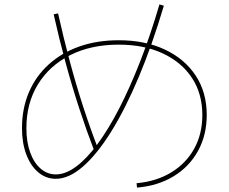

<svg xmlns="http://www.w3.org/2000/svg" viewBox="-20 -823 1040 873"><path d="M601 10Q691 2 758.5 -39Q826 -80 863 -147Q900 -214 900 -300Q900 -397 853 -468.5Q806 -540 720.5 -580Q635 -620 520 -620Q394 -620 299.5 -572.5Q205 -525 152.5 -439.5Q100 -354 100 -240Q100 -178 117 -130.5Q134 -83 164.5 -56.5Q195 -30 234 -30Q278 -30 326 -65.5Q374 -101 423.5 -168Q473 -235 522 -330Q571 -425 617.5 -544Q664 -663 705 -803L725 -797Q672 -618 611 -473Q550 -328 485.5 -224.5Q421 -121 357 -65.5Q293 -10 234 -10Q189 -10 154 -39.5Q119 -69 99.5 -121Q80 -173 80 -240Q80 -330 111.5 -403.5Q143 -477 201.5 -530Q260 -583 340.5 -611.5Q421 -640 520 -640Q640 -640 730 -597.5Q820 -555 870 -479Q920 -403 920 -300Q920 -209 880.5 -137Q841 -65 769.5 -21.5Q698 22 603 30ZM409 -136Q373 -230 340 -331Q307 -432 278 -539Q249 -646 224 -758L244 -762Q269 -650 297.5 -543.5Q326 -437 358.5 -337Q391 -237 427 -144Z"/></svg>

Font: M PLUS 1 Thin Thin
Style: Regular
Weight: 250
Version: Version 1.001